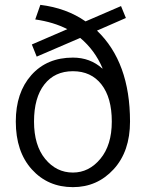

<svg xmlns="http://www.w3.org/2000/svg" viewBox="-20 -760 600 790"><path d="M280 -50Q346 -50 393 -106.5Q440 -163 440 -260Q440 -358 397.5 -412.5Q355 -467 280 -467Q205 -467 162.5 -412.5Q120 -358 120 -260Q120 -162 166 -106Q212 -50 280 -50ZM280 10Q177 10 111 -63Q45 -136 45 -260Q45 -379 109 -451Q173 -523 280 -523Q351 -523 401 -478L402 -479Q370 -554 310 -604L131 -527L111 -577L257 -640Q201 -669 125 -680L146 -740Q253 -727 332 -672L478 -735L498 -686L379 -634Q515 -504 515 -260Q515 -137 447.5 -63.5Q380 10 280 10Z"/></svg>

Font: M PLUS 1p
Style: Regular
Weight: 400
Version: Version 1.062